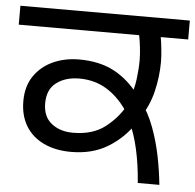

<svg xmlns="http://www.w3.org/2000/svg" viewBox="-55 -670 731 718"><g transform="rotate(5 311.0 -311.0)"><path d="M488 0Q483 -68 470 -126Q457 -184 435 -230L425 -254Q391 -309 344 -339.5Q297 -370 237 -370Q185 -370 151 -344.5Q117 -319 117 -267Q117 -217 149 -191.5Q181 -166 230 -166Q304 -166 350.5 -202Q397 -238 423 -286L430 -312Q445 -347 450 -386Q455 -425 455 -458Q455 -478 452 -505Q449 -532 445 -551H-7V-622H629V-551H526Q529 -536 532 -507.5Q535 -479 535 -458Q535 -403 521.5 -347Q508 -291 475 -243L462 -221Q425 -165 367 -129.5Q309 -94 229 -94Q170 -94 126 -115Q82 -136 58.5 -175Q35 -214 35 -268Q35 -324 61.5 -362.5Q88 -401 132 -421Q176 -441 230 -441Q307 -441 362 -411.5Q417 -382 458 -326L471 -309Q503 -266 522.5 -213.5Q542 -161 553 -106Q564 -51 569 0Z"/></g></svg>

Font: hexgurmukhi15
Style: Book
Weight: 400
Designer: Jelle Bosma - Monotype Design Team
Foundry: Monotype Imaging Inc.
Version: Version 2.003